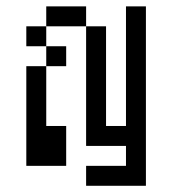

<svg xmlns="http://www.w3.org/2000/svg" viewBox="-20 -520 540 602"><path d="M250 -437.5H125V-500H250ZM62.5 -312.5H125V-125H187.5V0H62.5ZM62.5 -437.5H125V-375H62.5ZM125 -375H187.5V-312.5H125ZM250 0H375V-62.5H250V-437.5H312.5V-125H375V-500H437.5V62.5H250Z"/></svg>

Font: 寒蝉点阵体 16px
Style: Regular
Weight: 400
Designer: Designed by Warren2060
Foundry: ChillType
Version: Version 1.000